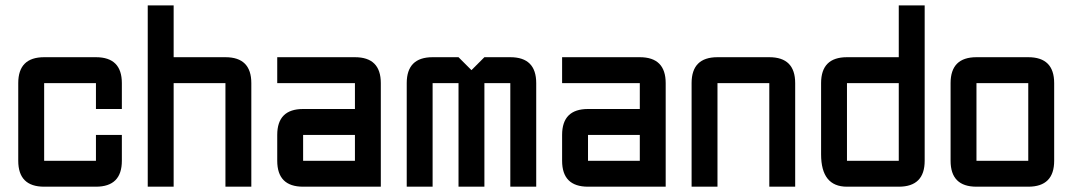

<svg xmlns="http://www.w3.org/2000/svg" viewBox="-20 -704 4044 724"><path d="M341.8 0H146.5Q48.8 0 48.8 -97.7V-390.6Q48.8 -488.3 146.5 -488.3H341.8Q439.5 -488.3 439.5 -390.6V-293H341.8V-390.6H146.5V-97.7H341.8V-195.3H439.5V-97.7Q439.5 0 341.8 0Z M537.1 -683.6H634.8V-488.3H830.1Q927.7 -488.3 927.7 -390.6V0H830.1V-390.6H634.8V0H537.1Z M1416 0H1123Q1025.4 0 1025.4 -97.7V-195.3Q1025.4 -293 1123 -293H1318.4V-390.6H1025.4V-488.3H1318.4Q1416 -488.3 1416 -390.6ZM1123 -97.7H1318.4V-195.3H1123Z M1709 -390.6H1611.3V0H1513.7V-390.6Q1513.7 -488.3 1611.3 -488.3H1709L1757.8 -439.5L1806.6 -488.3H1904.3Q2002 -488.3 2002 -390.6V0H1904.3V-390.6H1806.6V0H1709Z M2490.2 0H2197.3Q2099.6 0 2099.6 -97.7V-195.3Q2099.6 -293 2197.3 -293H2392.6V-390.6H2099.6V-488.3H2392.6Q2490.2 -488.3 2490.2 -390.6ZM2197.3 -97.7H2392.6V-195.3H2197.3Z M2880.9 -390.6H2685.5V0H2587.9V-390.6Q2587.9 -488.3 2685.5 -488.3H2880.9Q2978.5 -488.3 2978.5 -390.6V0H2880.9Z M3466.8 -97.7Q3466.8 0 3369.1 0H3173.8Q3076.2 0 3076.2 -122.1V-390.6Q3076.2 -488.3 3173.8 -488.3H3369.1V-683.6H3466.8ZM3173.8 -97.7H3369.1V-390.6H3173.8Z M3857.4 0H3662.1Q3564.5 0 3564.5 -97.7V-390.6Q3564.5 -488.3 3662.1 -488.3H3857.4Q3955.1 -488.3 3955.1 -390.6V-97.7Q3955.1 0 3857.4 0ZM3857.4 -97.7V-390.6H3662.1V-97.7Z"/></svg>

Font: BabelStone Runic Ruled
Style: Regular
Weight: 400
Designer: Andrew West
Foundry: BabelStone
Version: Version 7.004 November 9, 2023